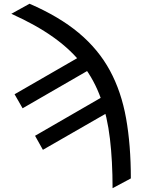

<svg xmlns="http://www.w3.org/2000/svg" viewBox="-20 -783 751 1016"><path d="M40 -710 136.2 -763.2Q293.5 -695.3 397.5 -608.2Q501.5 -521 561.8 -409.4Q622.1 -297.9 647.2 -156.7Q672.4 -15.6 672.4 161.1L575.7 212.9Q575.7 69.3 561.8 -48.3Q547.9 -166 513.7 -262.2Q479.5 -358.4 418.9 -437.7Q358.4 -517.1 265.1 -584Q171.9 -650.9 40 -710ZM483.4 -431.6 99.6 -210 57.1 -284.2 440.9 -505.4ZM591.8 -211.4 207 9.8 165.5 -64.5 548.3 -285.6Z"/></svg>

Font: Inter Cardless Tabular
Style: Regular
Weight: 400
Designer: Rasmus Andersson
Foundry: rsms
Version: Version 4.000;git-4fc901f